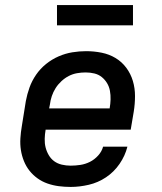

<svg xmlns="http://www.w3.org/2000/svg" viewBox="-20 -730 640 758"><path d="M259 8Q235 8 212 5Q189 2 167.5 -5.5Q146 -13 128 -26Q110 -39 96.5 -56Q83 -73 74.5 -94Q66 -115 62.5 -137.5Q59 -160 60.5 -184Q62 -208 66 -231L82 -331Q87 -358 96.5 -384.5Q106 -411 122.5 -435Q139 -459 162 -477.5Q185 -496 211.5 -507.5Q238 -519 265.5 -523.5Q293 -528 320 -528Q351 -528 381 -522Q411 -516 436 -501Q461 -486 478.5 -462.5Q496 -439 504.5 -410.5Q513 -382 513 -351Q513 -320 508 -289L496 -218H160V-217Q157 -200 156.5 -182Q156 -164 160 -148Q164 -132 172.5 -117.5Q181 -103 194 -93.5Q207 -84 224 -80Q241 -76 259 -76Q278 -76 297.5 -79Q317 -82 335 -91Q353 -100 367.5 -116Q382 -132 387 -151H483Q474 -115 452 -83Q430 -51 398.5 -30Q367 -9 330.5 -0.5Q294 8 259 8ZM413 -302V-303Q416 -320 416.5 -337.5Q417 -355 414 -371.5Q411 -388 402.5 -402Q394 -416 381.5 -426Q369 -436 352.5 -440Q336 -444 318 -444Q301 -444 284 -441Q267 -438 251.5 -430Q236 -422 222.5 -409.5Q209 -397 199.5 -382Q190 -367 184.5 -350.5Q179 -334 177 -317L174 -302ZM505 -630H205V-710H505Z"/></svg>

Font: Iosevka Etoile Medium Oblique
Style: Regular
Weight: 500
Italic angle: -9°
Designer: Belleve Invis
Foundry: Belleve Invis
Version: Version 15.5.2; ttfautohint (v1.8.4)